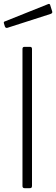

<svg xmlns="http://www.w3.org/2000/svg" viewBox="-30 -988 295 1008"><path d="M138 -13Q138 -6 135.5 -3Q133 0 125 0H100Q88 0 88 -11V-731Q88 -742 98 -742H128Q138 -742 138 -731ZM233 -963 244 -928Q247 -919 236 -915L9 -842Q4 -841 1.5 -842Q-1 -843 -4 -848L-9 -864Q-12 -873 -6 -875L224 -967Q230 -969 233 -963Z"/></svg>

Font: Libre Franklin Thin ExtraLight
Style: Regular
Weight: 250
Version: Version 3.000